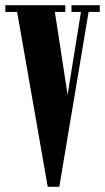

<svg xmlns="http://www.w3.org/2000/svg" viewBox="-22 -720 404 740"><path d="M162 0 44 -674H-1.5V-700H230V-674H189.5L238.5 -354.5L290 -674H253.5V-700H362.5V-674H319.5L206.5 0Z"/></svg>

Font: Imbue 50pt ExtraBold
Style: Regular
Weight: 800
Designer: Tyler Finck
Foundry: Etcetera Type Company
Version: Version 1.102; ttfautohint (v1.8.3)